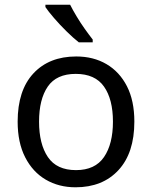

<svg xmlns="http://www.w3.org/2000/svg" viewBox="-20 -786 645 816"><path d="M551 -269Q551 -136 483.5 -63Q416 10 301 10Q230 10 174.5 -22.5Q119 -55 87 -117.5Q55 -180 55 -269Q55 -402 122 -474Q189 -546 304 -546Q377 -546 432.5 -513.5Q488 -481 519.5 -419.5Q551 -358 551 -269ZM146 -269Q146 -174 183.5 -118.5Q221 -63 303 -63Q384 -63 422 -118.5Q460 -174 460 -269Q460 -364 422 -418Q384 -472 302 -472Q220 -472 183 -418Q146 -364 146 -269ZM278 -766Q289 -744 305.5 -716.5Q322 -689 340.5 -663Q359 -637 374 -618V-606H315Q292 -624 263 -652.5Q234 -681 209.5 -709.5Q185 -738 173 -756V-766Z"/></svg>

Font: Noto Sans Khojki
Style: Regular
Weight: 400
Designer: Monotype Design Team
Foundry: Monotype Imaging Inc.
Version: Version 2.003; ttfautohint (v1.8.4.7-5d5b)